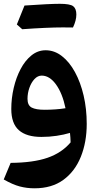

<svg xmlns="http://www.w3.org/2000/svg" viewBox="-20 -725 530 1029"><path d="M165 284.2Q123.5 284.2 85.7 274.2Q47.9 264.2 0 236.8L37.1 147.9Q158.2 147 234.6 120.6Q311 94.2 358.4 38.1Q357.9 13.2 355 -12.7Q322.3 -2.9 283.4 2.9Q244.6 8.8 201.7 8.8Q122.1 8.8 81.3 -27.1Q40.5 -63 40.5 -140.6Q40.5 -197.8 53.5 -253.7Q66.4 -309.6 90.6 -355.2Q114.7 -400.9 148.7 -428.2Q182.6 -455.6 224.6 -455.6Q271.5 -455.6 311.5 -424.6Q351.6 -393.6 381.6 -338.9Q411.6 -284.2 428.2 -212.9Q444.8 -141.6 444.8 -61Q444.8 36.6 413.3 115Q381.8 193.4 319.8 238.8Q257.8 284.2 165 284.2ZM331.1 -145Q314.5 -225.1 280 -272.5Q245.6 -319.8 203.6 -319.8Q182.1 -319.8 164.8 -301.3Q147.5 -282.7 137.5 -254.2Q127.4 -225.6 127.4 -195.3Q127.4 -160.2 150.1 -148.4Q172.9 -136.7 218.8 -136.7Q245.6 -136.7 275.4 -138.7Q305.2 -140.6 331.1 -145ZM316.9 -578.1Q235.8 -578.1 99.1 -568.4L70.3 -593.8Q90.8 -645.5 111.3 -695.3Q245.1 -704.6 300.3 -704.6Q355.5 -704.6 372.3 -691.7Q389.2 -678.7 389.2 -647.2Q389.2 -615.7 371.1 -577.6Z"/></svg>

Font: Pinar-FD Bold
Style: Regular
Weight: 700
Designer: Amin Abedi
Version: Version 3.000